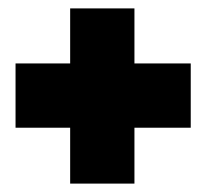

<svg xmlns="http://www.w3.org/2000/svg" viewBox="-20 -523 495 457"><path d="M147 -86V-219H17V-372H147V-503H300V-372H434V-219H300V-86Z"/></svg>

Font: Orbitron Black
Style: Regular
Weight: 900
Designer: Matt McInerney
Foundry: The League of Moveable Type
Version: Version 2.001